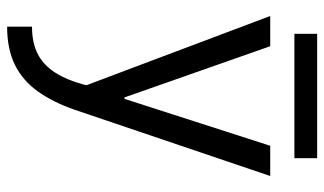

<svg xmlns="http://www.w3.org/2000/svg" viewBox="-206 -486 912 540"><g transform="rotate(90 250.0 -216.0)"><path d="M55 150Q102 150 134.5 132.5Q167 115 189 77Q211 39 224 -21L228 19L25 -520H110L254 -110H258L390 -520H475L289 29Q268 90 237.5 133Q207 176 162.5 198Q118 220 55 220ZM75 -588V-652H425V-588Z"/></g></svg>

Font: M PLUS 1 Code
Style: Regular
Weight: 400
Designer: Coji Morishita
Foundry: UNDERFOREST DESIGN
Version: Version 1.005